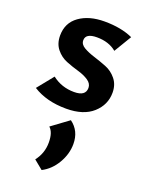

<svg xmlns="http://www.w3.org/2000/svg" viewBox="-140 -498 672 878"><g transform="rotate(20 196.0 -59.5)"><path d="M184 7Q88 7 22 -35L85 -113Q131 -77 192 -77Q248 -77 248 -117Q248 -138 227 -152Q206 -166 176 -174.5Q146 -183 116 -195Q86 -207 65 -233Q44 -259 44 -298Q44 -360 91.5 -394Q139 -428 214 -428Q295 -428 352 -402L301 -317Q264 -348 206 -348Q151 -348 151 -314Q151 -294 172.5 -281.5Q194 -269 224.5 -259.5Q255 -250 285.5 -238Q316 -226 337.5 -199.5Q359 -173 359 -134Q359 -75 313.5 -34Q268 7 184 7ZM175 309 131 273Q163 232 163 180Q163 130 140 110L223 49Q271 84 271 148Q271 196 244.5 241.5Q218 287 175 309Z"/></g></svg>

Font: EauTest
Style: Bold
Weight: 700
Designer: Christian Thalmann (Catharsis Fonts)
Version: Version 0.001;PS 000.001;hotconv 1.0.88;makeotf.lib2.5.64775